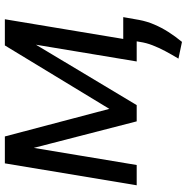

<svg xmlns="http://www.w3.org/2000/svg" viewBox="-9 -577 773 795"><g transform="rotate(-90 377.5 -179.5)"><path d="M324.2 -113.3 586.9 -545.9H667L339.8 0H272.5L131.8 -545.9H210ZM182.6 -545.9 91.8 0H7.8L98.6 -545.9ZM520.5 0 611.3 -545.9H695.3L604.5 0ZM704.1 -55.7 692.4 10.7Q686.5 42 673.8 72Q661.1 102.1 642.8 130.9Q624.5 159.7 601.6 187.5L532.2 172.9Q549.3 144.5 563.5 117.9Q577.6 91.3 587.6 65.4Q597.7 39.6 601.6 12.7L613.3 -55.7Z"/></g></svg>

Font: Inter Tight
Style: Italic
Weight: 400
Italic angle: -9.39999°
Designer: Rasmus Andersson
Foundry: rsms
Version: Version 3.002